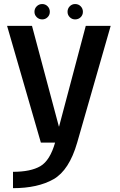

<svg xmlns="http://www.w3.org/2000/svg" viewBox="-20 -724 607 975"><path d="M187.5 0H372L542 -592.5H415.5L280 -81.5H279L142.5 -592.5H16ZM46 231.5Q172 231.5 251.8 186Q331.5 140.5 372 0L260 -0.5Q234 91 185 119.8Q136 148.5 46 148.5ZM194.5 -625.5Q210.5 -625.5 221.8 -636.8Q233 -648 233 -664Q233 -680.5 221.8 -692Q210.5 -703.5 194.5 -703.5Q178 -703.5 166.5 -692Q155 -680.5 155 -664Q155 -648 166.5 -636.8Q178 -625.5 194.5 -625.5ZM361.5 -625.5Q378.5 -625.5 389.8 -636.8Q401 -648 401 -664Q401 -680.5 389.8 -692Q378.5 -703.5 361.5 -703.5Q345.5 -703.5 334.2 -692Q323 -680.5 323 -664Q323 -648 334.2 -636.8Q345.5 -625.5 361.5 -625.5Z"/></svg>

Font: Anybody Thin Medium
Style: Regular
Weight: 500
Version: Version 1.113;gftools[0.9.25]